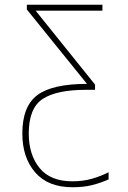

<svg xmlns="http://www.w3.org/2000/svg" viewBox="-20 -548 540 808"><path d="M285 240Q332 240 367.5 231Q403 222 437 207V177Q403 194 366 204.5Q329 215 285 215Q192 215 146.5 159Q101 103 101 14Q101 -93 159.5 -131.5Q218 -170 342 -170H380V-192L130 -503H411V-528H93V-508L346 -195Q201 -195 137.5 -148Q74 -101 74 14Q74 115 128 177.5Q182 240 285 240Z"/></svg>

Font: Noto Sans Mono UI Condensed Thin
Style: Regular
Weight: 250
Width: 3
Designer: Monotype Design team
Foundry: Monotype Imaging Inc.
Version: 1.000